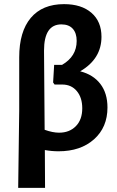

<svg xmlns="http://www.w3.org/2000/svg" viewBox="-20 -724 567 929"><path d="M68 185 73 -192V-447Q73 -571 129 -637.5Q185 -704 290 -704Q374 -704 422.5 -662Q471 -620 471 -546Q471 -439 368 -379Q431 -363 465.5 -318Q500 -273 500 -204Q500 -108 435 -50Q370 8 263 8Q230 8 197 2L198 185ZM193 -479 196 -96Q235 -82 266 -82Q316 -82 347 -113.5Q378 -145 378 -200Q378 -252 351.5 -283.5Q325 -315 281 -315H244L237 -325L242 -410H280Q351 -451 351 -526Q351 -564 332 -585Q313 -606 277 -606Q193 -606 193 -479Z"/></svg>

Font: Alegreya Sans
Style: Bold
Weight: 700
Designer: Juan Pablo del Peral
Foundry: Huerta Tipografica
Version: Version 2.007